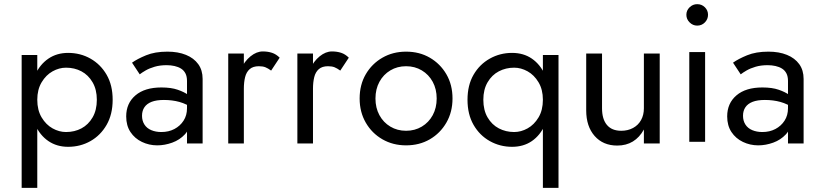

<svg xmlns="http://www.w3.org/2000/svg" viewBox="-20 -703 3919 922"><path d="M159 199V-439H84V199ZM521 -224Q521 -294 492 -344Q463 -394 414.5 -421.5Q366 -449 307 -449Q253 -449 212.5 -421.5Q172 -394 149 -344Q126 -294 126 -224Q126 -154 149 -103.5Q172 -53 212.5 -25.5Q253 2 307 2Q366 2 414.5 -25.5Q463 -53 492 -103.5Q521 -154 521 -224ZM445 -224Q445 -174 424.5 -139Q404 -104 371 -86.5Q338 -69 297 -69Q264 -69 232.5 -86.5Q201 -104 180 -139Q159 -174 159 -224Q159 -273 180 -308Q201 -343 232.5 -360.5Q264 -378 297 -378Q338 -378 371 -360.5Q404 -343 424.5 -308Q445 -273 445 -224Z M662 -147Q662 -171 673.5 -188Q685 -205 708 -214Q731 -223 767 -223Q807 -223 841.5 -213.5Q876 -204 909 -181V-225Q902 -234 883.5 -247.5Q865 -261 833.5 -272Q802 -283 755 -283Q675 -283 630.5 -245Q586 -207 586 -144Q586 -100 606.5 -69Q627 -38 661.5 -21.5Q696 -5 735 -5Q771 -5 807 -18Q843 -31 868 -58Q893 -85 893 -127L878 -183Q878 -149 861.5 -123.5Q845 -98 817.5 -83.5Q790 -69 755 -69Q728 -69 706.5 -78Q685 -87 673.5 -105Q662 -123 662 -147ZM651 -346Q661 -354 679 -364.5Q697 -375 722.5 -382.5Q748 -390 780 -390Q800 -390 818 -386Q836 -382 849.5 -373.5Q863 -365 870.5 -350.5Q878 -336 878 -314V-14H953V-324Q953 -366 932 -395Q911 -424 873 -439.5Q835 -455 784 -455Q724 -455 681.5 -437.5Q639 -420 614 -402Z M1151 -446H1076V-14H1151ZM1282 -364 1323 -426Q1306 -443 1286 -449.5Q1266 -456 1242 -456Q1212 -456 1183 -432.5Q1154 -409 1135.5 -369Q1117 -329 1117 -277H1151Q1151 -308 1157 -332.5Q1163 -357 1179 -371Q1195 -385 1223 -385Q1242 -385 1254.5 -380Q1267 -375 1282 -364Z M1483 -446H1408V-14H1483ZM1614 -364 1655 -426Q1638 -443 1618 -449.5Q1598 -456 1574 -456Q1544 -456 1515 -432.5Q1486 -409 1467.5 -369Q1449 -329 1449 -277H1483Q1483 -308 1489 -332.5Q1495 -357 1511 -371Q1527 -385 1555 -385Q1574 -385 1586.5 -380Q1599 -375 1614 -364Z M1707 -230Q1707 -165 1736.5 -114Q1766 -63 1816.5 -34Q1867 -5 1930 -5Q1994 -5 2044 -34Q2094 -63 2123.5 -114Q2153 -165 2153 -230Q2153 -296 2123.5 -346.5Q2094 -397 2044 -426Q1994 -455 1930 -455Q1867 -455 1816.5 -426Q1766 -397 1736.5 -346.5Q1707 -296 1707 -230ZM1783 -230Q1783 -275 1802 -310Q1821 -345 1854.5 -365Q1888 -385 1930 -385Q1972 -385 2005.5 -365Q2039 -345 2058 -310Q2077 -275 2077 -230Q2077 -185 2058 -150Q2039 -115 2005.5 -95Q1972 -75 1930 -75Q1888 -75 1854.5 -95Q1821 -115 1802 -150Q1783 -185 1783 -230Z M2587 199H2662V-439H2587ZM2225 -224Q2225 -154 2254 -103.5Q2283 -53 2332 -25.5Q2381 2 2439 2Q2494 2 2534 -25.5Q2574 -53 2597 -103.5Q2620 -154 2620 -224Q2620 -294 2597 -344Q2574 -394 2534 -421.5Q2494 -449 2439 -449Q2381 -449 2332 -421.5Q2283 -394 2254 -344Q2225 -294 2225 -224ZM2301 -224Q2301 -273 2321.5 -308Q2342 -343 2375.5 -360.5Q2409 -378 2449 -378Q2482 -378 2513.5 -360.5Q2545 -343 2566 -308Q2587 -273 2587 -224Q2587 -174 2566 -139Q2545 -104 2513.5 -86.5Q2482 -69 2449 -69Q2409 -69 2375.5 -86.5Q2342 -104 2321.5 -139Q2301 -174 2301 -224Z M2871 -183V-446H2795V-173Q2795 -96 2835.5 -50Q2876 -4 2944 -4Q2987 -4 3019 -23.5Q3051 -43 3072 -81V-14H3148V-446H3072V-183Q3072 -151 3058.5 -126.5Q3045 -102 3020 -88.5Q2995 -75 2963 -75Q2918 -75 2894.5 -103Q2871 -131 2871 -183Z M3276 -632Q3276 -611 3291.5 -595.5Q3307 -580 3328 -580Q3350 -580 3365 -595.5Q3380 -611 3380 -632Q3380 -653 3365 -668Q3350 -683 3328 -683Q3307 -683 3291.5 -668Q3276 -653 3276 -632ZM3290 -453V-22H3366V-453Z M3548 -147Q3548 -171 3559.5 -188Q3571 -205 3594 -214Q3617 -223 3653 -223Q3693 -223 3727.5 -213.5Q3762 -204 3795 -181V-225Q3788 -234 3769.5 -247.5Q3751 -261 3719.5 -272Q3688 -283 3641 -283Q3561 -283 3516.5 -245Q3472 -207 3472 -144Q3472 -100 3492.5 -69Q3513 -38 3547.5 -21.5Q3582 -5 3621 -5Q3657 -5 3693 -18Q3729 -31 3754 -58Q3779 -85 3779 -127L3764 -183Q3764 -149 3747.5 -123.5Q3731 -98 3703.5 -83.5Q3676 -69 3641 -69Q3614 -69 3592.5 -78Q3571 -87 3559.5 -105Q3548 -123 3548 -147ZM3537 -346Q3547 -354 3565 -364.5Q3583 -375 3608.5 -382.5Q3634 -390 3666 -390Q3686 -390 3704 -386Q3722 -382 3735.5 -373.5Q3749 -365 3756.5 -350.5Q3764 -336 3764 -314V-14H3839V-324Q3839 -366 3818 -395Q3797 -424 3759 -439.5Q3721 -455 3670 -455Q3610 -455 3567.5 -437.5Q3525 -420 3500 -402Z"/></svg>

Font: SpinnyJost Regular
Style: Regular
Weight: 400
Version: Version 3.710